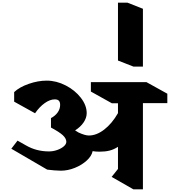

<svg xmlns="http://www.w3.org/2000/svg" viewBox="-20 -1395 1261 1424"><path d="M1040 -630V9H969L808 -83L855 -142V-306Q824 -286 792 -278Q760 -270 718 -270Q690 -270 667 -274Q660 -238 623.5 -204.5Q587 -171 535 -150Q483 -129 431 -129Q411 -129 382 -131.5Q353 -134 330 -137L64 -292L110 -352L172 -317Q249 -272 343 -272Q374 -272 404 -282.5Q434 -293 453 -309.5Q472 -326 472 -344Q471 -369 445.5 -392.5Q420 -416 358 -449V-519Q390 -536 408 -561.5Q426 -587 426 -617Q426 -638 416.5 -648Q407 -658 386 -658Q351 -658 312 -630.5Q273 -603 240 -555L85 -641V-712Q124 -749 193 -773Q262 -797 326 -797Q398 -797 467 -761.5Q536 -726 579.5 -670Q623 -614 623 -556Q623 -521 600 -487Q577 -453 537 -428L561 -413Q610 -390 639 -390Q696 -390 753.5 -434.5Q811 -479 855 -556V-629H810L654 -716V-786H1066L1221 -700V-630ZM1040 -901V-1330L926 -1375H855V-946L970 -901Z"/></svg>

Font: Inknut Antiqua ExtraBold
Style: Regular
Weight: 800
Designer: Claus Eggers Sørensen
Foundry: Claus Eggers Sørensen
Version: Version 1.003; ttfautohint (v1.8.2) -l 8 -r 50 -G 200 -x 14 